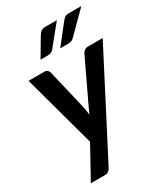

<svg xmlns="http://www.w3.org/2000/svg" viewBox="-217 -827 951 1090"><g transform="rotate(-30 258.0 -282.0)"><path d="M30 0ZM177 142 516 -513H417C410.3 -513 403.8 -510.9 397.5 -506.8C391.2 -502.6 386.3 -497.2 383 -490.5L256.5 -224.5C252.5 -215.8 248.6 -207.2 244.8 -198.8C240.9 -190.2 237.2 -181.7 233.5 -173C231.8 -190 229.3 -207 226 -224L163 -490C161.3 -496.3 158.2 -501.8 153.8 -506.2C149.2 -510.8 142.5 -513 133.5 -513H30L159.5 -39L45.5 167.5H137C146.3 167.5 154.2 165.4 160.5 161.2C166.8 157.1 172.3 150.7 177 142ZM341.5 -731H268C255.7 -731 246.1 -728.8 239.2 -724.2C232.4 -719.8 226.3 -713.2 221 -704.5L149 -583H195.5C204.2 -583 211.6 -584.2 217.8 -586.8C223.9 -589.2 229.8 -593.8 235.5 -600.5ZM502 -731H420.5C408.2 -731 398.9 -728.8 392.8 -724.2C386.6 -719.8 380.3 -713.2 374 -704.5L278 -583H332C340.7 -583 347.8 -584.2 353.2 -586.8C358.8 -589.2 364.8 -593.8 371.5 -600.5Z"/></g></svg>

Font: Lato
Style: Bold Italic
Weight: 700
Italic angle: -7°
Designer: Lukasz Dziedzic
Foundry: tyPoland Lukasz Dziedzic
Version: Version 2.007; 2014-02-27